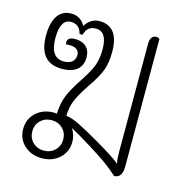

<svg xmlns="http://www.w3.org/2000/svg" viewBox="-88 -641 719 732"><g transform="rotate(15 271.5 -275.0)"><path d="M455 -550V-44Q455 -23 447 -11.5Q439 0 423 0Q401 -20 379 -36.5Q357 -53 309 -83Q248 -121 221 -135Q236 -110 236 -84Q236 -45 208.5 -19.5Q181 6 139 6Q97 6 69.5 -19.5Q42 -45 42 -84Q42 -123 69.5 -148.5Q97 -174 139 -174Q147 -174 151 -173Q153 -215 165 -245Q177 -275 207 -320Q236 -364 246 -390.5Q256 -417 256 -455Q256 -525 211 -525Q177 -525 168 -489H156Q147 -525 113 -525Q71 -525 71 -450Q71 -372 125 -372Q146 -372 157.5 -382Q169 -392 169 -409Q169 -423 159 -430.5Q149 -438 132 -438Q122 -438 117 -437Q115 -443 115 -446Q115 -466 146 -466Q173 -466 189 -451Q205 -436 205 -409Q205 -377 184 -360Q163 -343 125 -343Q34 -343 34 -450Q34 -501 52.5 -528.5Q71 -556 106 -556Q143 -556 162 -522Q171 -538 185.5 -547Q200 -556 217 -556Q294 -556 294 -455Q294 -413 283.5 -383.5Q273 -354 242 -309Q211 -263 200 -236Q189 -209 188 -175Q210 -172 240 -157.5Q270 -143 325 -111Q402 -66 422 -48Q418 -65 418 -96V-519Q418 -554 442 -554Q448 -554 455 -550ZM200 -84Q200 -110 182.5 -127Q165 -144 139 -144Q113 -144 95.5 -127Q78 -110 78 -84Q78 -58 95.5 -41Q113 -24 139 -24Q165 -24 182.5 -41Q200 -58 200 -84Z"/></g></svg>

Font: Thasadith
Style: Regular
Weight: 400
Designer: Cadson Demak Co.,Ltd.
Foundry: Cadson Demak Co.,Ltd.
Version: Version 1.000; ttfautohint (v1.6)